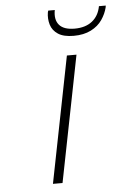

<svg xmlns="http://www.w3.org/2000/svg" viewBox="-51 -721 498 758"><g transform="rotate(-5 198.5 -341.5)"><path d="M227 -500H265L166 0H128ZM396 -676Q390 -651 374 -627.5Q358 -604 329.5 -589.5Q301 -575 261 -575Q221 -575 199 -589.5Q177 -604 170 -627.5Q163 -651 167 -676L169 -683H195Q188 -645 206 -624Q224 -603 267 -603Q310 -603 336.5 -624Q363 -645 370 -683H397Z"/></g></svg>

Font: Albert Sans ExtraLight
Style: Italic
Weight: 250
Italic angle: -11.25°
Designer: Andreas Rasmussen
Foundry: a.Foundry
Version: Version 1.025